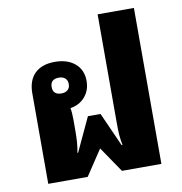

<svg xmlns="http://www.w3.org/2000/svg" viewBox="-78 -765 797 839"><g transform="rotate(-10 320.0 -346.0)"><path d="M69 0V-401Q69 -459 100.5 -489.5Q132 -520 189 -520Q245 -520 278.5 -491.5Q312 -463 312 -414Q312 -372 287 -343.5Q262 -315 222 -309Q226 -290 226 -257V-212Q226 -183 224.5 -160Q223 -137 218 -111H221L291 -261H347L414 -111H418Q413 -137 411.5 -156.5Q410 -176 410 -212V-692H571V0H396L319 -113L244 0ZM195 -379Q212 -379 222.5 -388Q233 -397 233 -414Q233 -431 222.5 -440Q212 -449 195 -449Q157 -449 157 -414Q157 -379 195 -379Z"/></g></svg>

Font: Noto Sans Thai Looped UI ExtraBold
Style: Regular
Weight: 800
Designer: Cadson Demak Team
Foundry: Cadson Demak Co., Ltd.
Version: Version 1.000